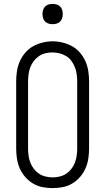

<svg xmlns="http://www.w3.org/2000/svg" viewBox="-20 -957 540 985"><path d="M250 8Q224 8 198 3Q172 -2 149.5 -15.5Q127 -29 109.5 -49Q92 -69 81.5 -93Q71 -117 67 -143Q63 -169 63 -195V-540Q63 -566 67 -592Q71 -618 81.5 -642Q92 -666 109.5 -686.5Q127 -707 149.5 -719.5Q172 -732 198 -738.5Q224 -745 250 -745Q276 -745 302 -738.5Q328 -732 350.5 -719.5Q373 -707 390.5 -686.5Q408 -666 418.5 -642Q429 -618 433 -592Q437 -566 437 -540V-195Q437 -169 433 -143Q429 -117 418.5 -93Q408 -69 390.5 -49Q373 -29 350.5 -15.5Q328 -2 302 3Q276 8 250 8ZM250 -47Q268 -47 286.5 -51.5Q305 -56 320 -66Q335 -76 346.5 -91Q358 -106 364.5 -123Q371 -140 373.5 -158.5Q376 -177 376 -195V-540Q376 -559 373.5 -577Q371 -595 364 -612.5Q357 -630 346 -645Q335 -660 319 -669.5Q303 -679 285 -683.5Q267 -688 248 -688Q230 -688 212 -683.5Q194 -679 179 -668.5Q164 -658 153 -643.5Q142 -629 135.5 -612Q129 -595 126.5 -576.5Q124 -558 124 -540V-195Q124 -177 126.5 -158.5Q129 -140 135.5 -123Q142 -106 153.5 -91Q165 -76 180 -66Q195 -56 213.5 -51.5Q232 -47 250 -47ZM250 -833Q239 -833 229 -836Q219 -839 211.5 -846.5Q204 -854 201 -864Q198 -874 198 -885Q198 -896 201 -906Q204 -916 211.5 -923.5Q219 -931 229 -934Q239 -937 250 -937Q261 -937 271 -934Q281 -931 288.5 -923.5Q296 -916 299 -906Q302 -896 302 -885Q302 -874 299 -864Q296 -854 288.5 -846.5Q281 -839 271 -836Q261 -833 250 -833Z"/></svg>

Font: Iosevka Slab Light
Style: Regular
Weight: 300
Monospace: yes
Designer: Belleve Invis
Foundry: Belleve Invis
Version: Version 11.1.0; ttfautohint (v1.8.3)